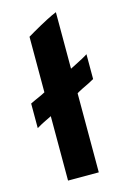

<svg xmlns="http://www.w3.org/2000/svg" viewBox="-103 -697 494 748"><g transform="rotate(-15 144.0 -323.0)"><path d="M272.9 -356.9Q253.9 -345.7 224.1 -332L214.8 -327.1Q205.1 -322.3 200.2 -318.8V0H76.2V-259.8Q67.4 -254.9 54.2 -249Q35.2 -240.2 15.1 -228V-327.1Q26.4 -333 46.9 -341.8Q66.9 -350.6 76.2 -356V-580.1Q83 -584 100.1 -594.2Q168 -633.3 200.2 -646V-418L208 -421.9L211.9 -423.8Q259.8 -447.8 272.9 -457Z"/></g></svg>

Font: Tajawal
Style: Bold
Weight: 700
Designer: Boutros Fonts
Foundry: Created by Boutros International 2017
Version: Version 1.700